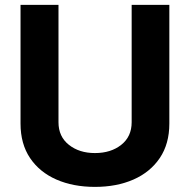

<svg xmlns="http://www.w3.org/2000/svg" viewBox="-20 -747 769 778"><path d="M513.5 -727.3H666.2V-246.4Q666.2 -164.1 627.5 -106.7Q588.8 -49.4 520.8 -19.5Q452.8 10.3 364.7 10.3Q276.6 10.3 208.5 -19.5Q140.3 -49.4 101.7 -106.7Q63.2 -164.1 63.2 -246.4V-727.3H217V-251.8Q217 -193.5 259.1 -160.2Q301.1 -126.8 364.7 -126.8Q429.3 -126.8 471.4 -160.2Q513.5 -193.5 513.5 -251.8Z"/></svg>

Font: Inter UI
Style: Bold
Weight: 700
Designer: Rasmus Andersson
Foundry: rsms
Version: 3.2;8d6f07862